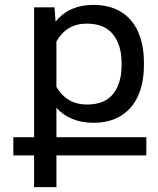

<svg xmlns="http://www.w3.org/2000/svg" viewBox="-20 -558 644 781"><path d="M575.2 74.2H209.5V203.1H118.7V74.2H34.2V0H118.7V-528.3H201.7L206.1 -470.2Q261.7 -538.1 358.9 -538.1Q426.8 -538.1 472.9 -509.3Q519 -480.5 542.2 -427.5Q565.4 -374.5 565.4 -302.7V-292.5Q565.4 -221.7 542.2 -169.2Q519 -116.7 472.9 -87.6Q426.8 -58.6 360.4 -58.6Q265.1 -58.6 209.5 -119.6V0H575.2ZM209.5 -204.6Q251.5 -132.8 333.5 -132.8Q406.2 -132.8 440.4 -176.3Q474.6 -219.7 474.6 -292.5V-302.7Q474.6 -373 440.2 -417.5Q405.8 -461.9 332.5 -461.9Q250.5 -461.9 209.5 -389.2Z"/></svg>

Font: Mardoto
Style: Regular
Weight: 400
Designer: Christian Robertson, Vahan Hovhannisyan
Foundry: Google
Version: Version 1.000